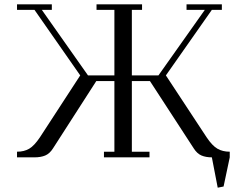

<svg xmlns="http://www.w3.org/2000/svg" viewBox="-20 -722 1092 881"><path d="M58.1 0V-25.9Q90.8 -25.9 114 -39.6Q137.2 -53.2 163.1 -91.8L348.1 -376L138.2 -676.8H58.1V-702.1H217.8V-676.8H171.9L383.8 -376H504.9V-676.8H422.9V-702.1H631.8V-676.8H585V-376H707L919.9 -676.8H835.9V-702.1H998V-676.8H952.1L741.2 -376L928.2 -91.8Q954.1 -53.2 977.8 -39.6Q1001.5 -25.9 1034.2 -25.9V0L1005.9 133.8L979 139.2L952.1 0Q924.8 0 904.5 -8.5Q884.3 -17.1 869.1 -41L668 -350.1H585V-25.9H666V0H457V-25.9H504.9V-350.1H421.9L223.1 -41Q208 -17.1 187.5 -8.5Q167 0 138.2 0Z"/></svg>

Font: Dehuti
Style: Book
Weight: 400
Version: Version 1.2